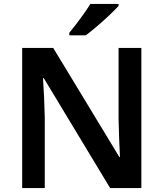

<svg xmlns="http://www.w3.org/2000/svg" viewBox="-20 -958 833 978"><path d="M700 0H541L203 -560H199Q202 -515 204.5 -463.5Q207 -412 208 -360V0H93V-714H251L588 -158H591Q589 -198 587 -250Q585 -302 584 -351V-714H700ZM584 -928Q568 -910 537.5 -881Q507 -852 474 -824Q441 -796 417 -778H333V-791Q348 -809 368 -835Q388 -861 407.5 -888.5Q427 -916 440 -938H584Z"/></svg>

Font: Noto Sans Tamil SemiBold
Style: Regular
Weight: 600
Designer: Jelle Bosma - Monotype Design Team
Foundry: Monotype Imaging Inc.
Version: Version 2.004; ttfautohint (v1.8.4.7-5d5b)